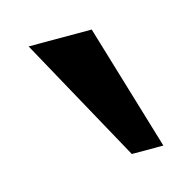

<svg xmlns="http://www.w3.org/2000/svg" viewBox="-47 -727 294 294"><g transform="rotate(-15 100.0 -580.0)"><path d="M20 -680H120L180 -480H130Z"/></g></svg>

Font: El Messiri
Style: Regular
Weight: 400
Designer: Mohamed Gaber
Foundry: Kief Type Foundry
Version: Version 2.006